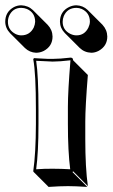

<svg xmlns="http://www.w3.org/2000/svg" viewBox="-39 -654 430 733"><path d="M98.1 -234.9Q98.1 -374 87.9 -428.2L90.8 -432.1Q97.7 -432.1 115.2 -430.7Q146 -428.7 162.1 -429.2Q188.5 -429.2 231 -434.1Q235.4 -433.6 237.8 -431.6Q239.7 -428.2 240.2 -423.8L296.4 -367.7Q286.6 -245.1 286.6 -189.5V-123.5Q286.6 -14.6 296.4 56.6L240.2 0L237.8 2.9L294.4 59.6Q248.5 56.6 220.7 56.6Q190.4 56.6 146.5 59.6L89.8 2.9L87.9 0Q97.7 -68.4 98.1 -180.2ZM189.9 -570.8Q189.9 -610.4 225.1 -627.4Q238.8 -633.8 252.9 -633.8Q277.8 -632.8 295.4 -616.2L352.1 -559.6Q370.1 -540 370.6 -514.6Q370.6 -478.5 337.9 -460Q323.7 -452.6 309.6 -452.6Q283.2 -453.6 265.1 -471.2L208.5 -527.8Q190.4 -546.4 189.9 -570.8ZM-19 -570.8Q-19 -608.9 14.2 -627Q27.8 -633.8 42 -633.8Q68.4 -632.8 86.4 -615.7L143.1 -559.1Q161.1 -540 161.6 -514.6Q161.6 -477.5 127.9 -459.5Q113.8 -452.6 98.6 -452.6Q74.2 -453.6 56.2 -470.7L-0.5 -527.3Q-18.6 -546.4 -19 -570.8ZM-8.8 -570.8Q-8.8 -539.6 20 -524.4Q31.2 -519 42 -519Q74.7 -519 89.8 -548.8Q94.7 -560.1 95.2 -570.8Q95.2 -605.5 64 -619.6Q53.2 -624 42 -624Q10.3 -624 -3.9 -594.2Q-8.8 -582.5 -8.8 -570.8ZM200.2 -570.8Q200.2 -539.1 230 -524.4Q241.7 -519 252.9 -519Q283.7 -519 298.3 -548.3Q303.7 -559.6 304.2 -570.8Q304.2 -605 273.4 -619.6Q263.2 -624 252.9 -624Q218.3 -624 204.6 -592.8Q200.2 -581.5 200.2 -570.8ZM107.9 -234.9V-180.2Q107.9 -72.3 99.1 -7.8Q133.3 -10.3 164.1 -9.8Q195.3 -9.8 229 -7.8Q220.2 -76.7 220.2 -180.2V-246.1Q220.2 -304.7 230 -423.8Q188 -418.9 162.1 -418.9Q152.3 -418.9 99.1 -421.9Q107.9 -364.3 107.9 -234.9Z"/></svg>

Font: Linux Biolinum Shadow O
Style: Bold
Weight: 700
Designer: Philipp H. Poll
Foundry: Philipp H. Poll
Version: Version 0.9.2